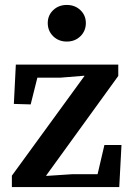

<svg xmlns="http://www.w3.org/2000/svg" viewBox="-20 -756 537 776"><path d="M28 0V-46L328 -458L325 -432L321 -450L223 -442H103L140 -478L104 -334L36 -336L44 -495H458V-449L159 -36L165 -66L167 -45L273 -52H401L366 -16L402 -170H471L462 0ZM250 -588Q217 -588 195 -609.5Q173 -631 173 -663Q173 -694 195 -715Q217 -736 250 -736Q283 -736 305 -715Q327 -694 327 -663Q327 -631 305 -609.5Q283 -588 250 -588Z"/></svg>

Font: Source Serif 4 SemiBold
Style: Regular
Weight: 600
Designer: Frank Grießhammer
Foundry: Adobe Systems Incorporated
Version: Version 4.004;hotconv 1.0.116;makeotfexe 2.5.65601